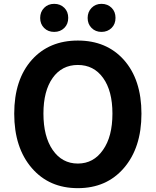

<svg xmlns="http://www.w3.org/2000/svg" viewBox="-20 -965 810 999"><path d="M385 14Q236 14 146 -90Q54 -196 54 -373.5Q54 -551 146 -654Q236 -754 385 -754Q534 -754 624 -654Q716 -551 716 -373.5Q716 -196 624 -90Q534 14 385 14ZM385 -114Q467 -114 516 -185Q565 -254 565 -374Q565 -492 516.5 -559.5Q468 -627 385 -627Q302 -627 254 -559.5Q206 -492 206 -374Q206 -255 254 -185Q303 -114 385 -114ZM262 -799Q230 -799 209.5 -819.5Q189 -840 189 -871.5Q189 -903 209.5 -924Q230 -945 262 -945Q294 -945 315 -924Q335 -904 335 -872Q335 -840 315 -820Q294 -799 262 -799ZM508 -799Q477 -799 456.5 -819.5Q436 -840 436 -871.5Q436 -903 456.5 -924Q477 -945 508 -945Q540 -945 561 -924Q581 -904 581 -872Q581 -840 561 -820Q540 -799 508 -799Z"/></svg>

Font: GenSenRounded2 TW B
Style: Regular
Weight: 700
Version: Version 2.000;PS 2;hotconv 16.6.51;makeotf.lib2.5.65220 DEVE